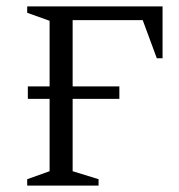

<svg xmlns="http://www.w3.org/2000/svg" viewBox="-20 -580 558 600"><path d="M65 0V-20L135 -45V-271H67V-310H135V-515L65 -540V-560H488V-398H470L426 -517H207V-310H353V-271H207V-45L288 -20V0Z"/></svg>

Font: Spectral SC Light
Style: Regular
Weight: 300
Designer: Jean-Baptiste Levee
Foundry: Production Type
Version: Version 2.001